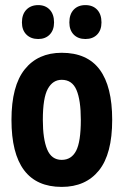

<svg xmlns="http://www.w3.org/2000/svg" viewBox="-20 -720 485 753"><path d="M25 -250Q25 -383 77 -448Q129 -513 222 -513Q322 -513 371 -447Q420 -381 420 -250Q420 -116 368 -51.5Q316 13 222 13Q25 13 25 -250ZM148 -250Q148 -175 165 -134Q182 -93 222 -93Q260 -93 278.5 -128.5Q297 -164 297 -250Q297 -327 280 -367Q263 -407 222 -407Q187 -407 167.5 -371.5Q148 -336 148 -250ZM66 -632Q66 -664 83.5 -682Q101 -700 130 -700Q158 -700 175 -682Q192 -664 192 -632Q192 -602 175 -584.5Q158 -567 130 -567Q101 -567 83.5 -584.5Q66 -602 66 -632ZM252 -632Q252 -664 269 -682Q286 -700 315 -700Q344 -700 361 -682Q378 -664 378 -632Q378 -602 361 -584.5Q344 -567 315 -567Q286 -567 269 -584.5Q252 -602 252 -632Z"/></svg>

Font: PT Sans Narrow
Style: Bold
Weight: 700
Width: 3
Designer: A.Korolkova, O.Umpeleva, V.Yefimov
Foundry: ParaType Ltd
Version: Version 2.003W OFL